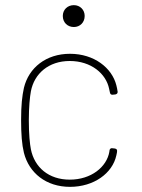

<svg xmlns="http://www.w3.org/2000/svg" viewBox="-20 -718 550 746"><path d="M267 -613C291 -613 309 -631 309 -656C309 -680 291 -698 267 -698C242 -698 224 -680 224 -656C224 -631 242 -613 267 -613ZM252 8C345 8 417 -45 432 -114C434 -122 435 -128 435 -132C435 -138 431 -140 426 -141L417 -142C412 -143 408 -141 406 -136C406 -134 405 -131 405 -130C405 -130 405 -130 405 -129C395 -69 334 -20 251 -20C169 -20 114 -68 100 -138C96 -159 92 -195 92 -251C92 -301 96 -342 100 -363C113 -432 169 -481 251 -481C334 -481 392 -432 404 -373L407 -359C408 -353 411 -350 416 -350C417 -350 417 -350 418 -350L428 -351C433 -352 437 -355 437 -360C437 -361 437 -361 437 -362C436 -370 434 -379 432 -387C415 -454 346 -509 252 -509C159 -509 92 -455 73 -377C66 -345 62 -310 62 -252C62 -196 65 -157 73 -124C93 -46 159 8 252 8Z"/></svg>

Font: Barlow Thin
Style: Regular
Weight: 250
Designer: Jeremy Tribby
Foundry: Tribby Type
Version: Version 1.422;hotconv 1.0.109;makeotfexe 2.5.65596